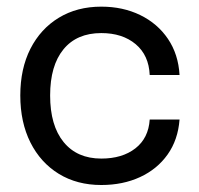

<svg xmlns="http://www.w3.org/2000/svg" viewBox="-20 -532 583 563"><path d="M39.5 -252Q39.5 -330.5 69.2 -389Q99 -447.5 152.5 -480Q206 -512.5 277 -512.5Q340.5 -512.5 391.2 -487.8Q442 -463 472.5 -418Q503 -373 506.5 -312H419Q416.5 -370 377.8 -402.5Q339 -435 277 -435Q205 -435 166 -387.2Q127 -339.5 127 -252Q127 -164 166.5 -115.5Q206 -67 277 -67Q338.5 -67 377 -97Q415.5 -127 419 -181.5H506.5Q502 -122 471.5 -79Q441 -36 390.8 -12.8Q340.5 10.5 277 10.5Q206 10.5 152.5 -22.2Q99 -55 69.2 -114.2Q39.5 -173.5 39.5 -252Z"/></svg>

Font: Overused Grotesk
Style: Regular
Weight: 450
Version: Version 0.004